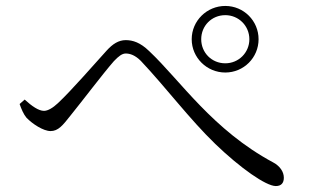

<svg xmlns="http://www.w3.org/2000/svg" viewBox="-20 -699 1040 646"><path d="M625 -567C625 -505 676 -455 738 -455C800 -455 850 -505 850 -567C850 -629 800 -679 738 -679C676 -679 625 -629 625 -567ZM657 -567C657 -612 692 -648 738 -648C783 -648 819 -612 819 -567C819 -522 783 -486 738 -486C692 -486 657 -522 657 -567ZM46 -349C52 -332 59 -315 69 -303C89 -282 126 -258 150 -258C176 -258 191 -277 217 -310C256 -358 327 -452 363 -493C379 -510 391 -519 403 -519C418 -519 435 -513 454 -494C538 -405 618 -298 704 -215C789 -133 875 -73 908 -73C927 -73 935 -84 935 -101C935 -121 922 -140 900 -152C695 -262 588 -427 482 -527C452 -556 427 -564 403 -564C379 -564 359 -551 339 -529C299 -485 220 -394 175 -352C158 -336 141 -326 128 -326C110 -326 87 -342 63 -364Z"/></svg>

Font: Noto Serif CJK KR Light
Style: Regular
Weight: 300
Designer: Ryoko NISHIZUKA 西塚涼子 (kana & ideographs); Frank Grießhammer (Latin, Greek & Cyrillic); Wenlong ZHANG 张文龙 (bopomofo); San
Foundry: Adobe
Version: Version 2.001;hotconv 1.1.0;makeotfexe 2.6.0